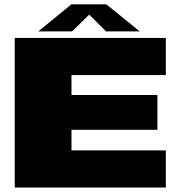

<svg xmlns="http://www.w3.org/2000/svg" viewBox="-20 -846 824 866"><path d="M46.5 0H728V-167.5H302.5V-260.5H690V-417.5H302.5V-507.5H728V-675H46.5ZM153 -704.5H305L382.5 -780L458 -704.5H610L459.5 -826.5H302Z"/></svg>

Font: Anybody Expanded Black
Style: Regular
Weight: 900
Width: 7
Designer: Tyler Finck
Foundry: Etcetera Type Company
Version: Version 1.113;gftools[0.9.25]